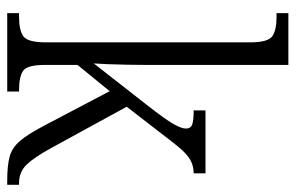

<svg xmlns="http://www.w3.org/2000/svg" viewBox="-160 -640 800 519"><g transform="rotate(90 239.5 -380.0)"><path d="M15 0V-32H25Q62 -32 78 -44Q94 -56 94 -105V-656Q94 -705 77.5 -716.5Q61 -728 26 -728H15V-760H155V-374Q155 -355 154.5 -326.5Q154 -298 153 -272Q152 -246 151 -234L262 -376Q302 -427 314.5 -449Q327 -471 327 -483Q327 -496 316 -500Q305 -504 278 -504V-536H448V-504Q428 -504 412 -495Q396 -486 378 -464.5Q360 -443 333 -407L268 -323L379 -120Q404 -74 424 -53Q444 -32 474 -32H479V0H468Q427 0 403 -6.5Q379 -13 360.5 -34.5Q342 -56 318 -102L226 -277L155 -190V-102Q155 -54 171 -43Q187 -32 222 -32H227V0Z"/></g></svg>

Font: Noto Serif Bengali Condensed Light
Style: Regular
Weight: 300
Width: 3
Designer: Juan Bruce, Universal Thirst, Indian Type Foundry and the Monotype Design Team.
Foundry: Monotype Imaging Inc.
Version: Version 2.003; ttfautohint (v1.8.4.7-5d5b)